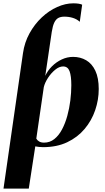

<svg xmlns="http://www.w3.org/2000/svg" viewBox="-38 -850 614 1124"><path d="M-17.5 254 96.5 -538.5Q105.5 -602 135 -655.2Q164.5 -708.5 206.5 -748Q248.5 -787.5 296.8 -809Q345 -830.5 391 -830.5Q408.5 -830.5 421.8 -828.5Q435 -826.5 443 -822.5L429 -722.5Q412 -738 388.8 -745.2Q365.5 -752.5 338.5 -752.5Q317.5 -752.5 303.2 -744.8Q289 -737 279.8 -717.8Q270.5 -698.5 265 -663L227 -406Q241 -436.5 266.2 -461.8Q291.5 -487 323.5 -502Q355.5 -517 390 -517Q432.5 -517 466.5 -497.2Q500.5 -477.5 520.2 -435.8Q540 -394 540 -329Q540 -265.5 519.2 -204.8Q498.5 -144 457.2 -95Q416 -46 355.2 -17.2Q294.5 11.5 214 11.5Q203 11.5 191.2 10.2Q179.5 9 168.5 7L130.5 254ZM220 -15Q254 -15 280.2 -36Q306.5 -57 325.2 -92.5Q344 -128 356 -171.8Q368 -215.5 373.8 -262Q379.5 -308.5 379.5 -351Q379.5 -405.5 369.2 -433.2Q359 -461 331.5 -461Q308.5 -461 284.8 -441.5Q261 -422 243 -394.2Q225 -366.5 218.5 -340.5L174.5 -38.5Q180 -28.5 191.2 -21.8Q202.5 -15 220 -15Z"/></svg>

Font: Merriweather 144pt ExtraBold
Style: Italic
Weight: 800
Italic angle: -7.8°
Version: Version 2.101